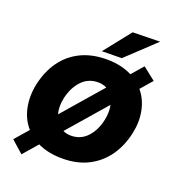

<svg xmlns="http://www.w3.org/2000/svg" viewBox="-181 -1101 1173 1316"><g transform="rotate(20 406.0 -443.0)"><path d="M129 83 41 5Q63.5 -21 84.5 -45.2Q105.5 -69.5 126.5 -93.5Q75 -152 58.8 -232.5Q42.5 -313 61 -401Q82.5 -501.5 134.8 -575Q187 -648.5 268.5 -688.5Q350 -728.5 458.5 -728.5Q512.5 -728.5 558.8 -718Q605 -707.5 643 -688Q661 -709 679.2 -729.8Q697.5 -750.5 716.5 -772.5L809 -699.5Q790 -678 771.8 -656.8Q753.5 -635.5 735.5 -615Q783.5 -557.5 799.2 -479.2Q815 -401 796 -314Q775 -216.5 723 -142.5Q671 -68.5 590 -27Q509 14.5 400.5 14.5Q347.5 14.5 302.5 5Q257.5 -4.5 220.5 -22.5Q198 4 175.2 30Q152.5 56 129 83ZM270 -375.5Q256.5 -313 271 -260L487.5 -509.5Q503 -527 519 -545.5Q491.5 -560.5 456 -560.5Q383 -560.5 335.2 -508.5Q287.5 -456.5 270 -375.5ZM404 -153Q473.5 -153 520.8 -203.2Q568 -253.5 585.5 -335.5Q597.5 -393.5 587 -444.5L581.5 -438L354.5 -176.5Q350 -171 345 -165.5Q372 -153 404 -153ZM405.5 -769.5Q444.5 -819 482.8 -867Q521 -915 559.5 -963.5L758.5 -967.5Q704.5 -916.5 652 -867.2Q599.5 -818 550 -771.5Z"/></g></svg>

Font: Commissioner ExtraBold
Style: Italic
Weight: 800
Italic angle: -12°
Designer: Kostas Bartsokas
Foundry: Kostas Bartsokas
Version: Version 1.000; ttfautohint (v1.8.3)